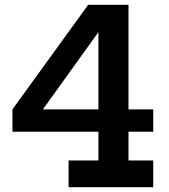

<svg xmlns="http://www.w3.org/2000/svg" viewBox="-20 -775 700 795"><path d="M512 -755V-110.5H614.5V0H264V-110.5H387.5V-672L345 -755ZM614.5 -322V-229.5H31.5V-322ZM345 -755 440 -715 119.5 -269 31.5 -322Z"/></svg>

Font: Hepta Slab ExtraLight SemiBold
Style: Regular
Weight: 600
Version: Version 1.102